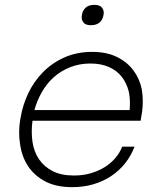

<svg xmlns="http://www.w3.org/2000/svg" viewBox="-20 -755 645 792"><path d="M278 17Q211 17 166 -7Q121 -31 95.5 -70Q70 -109 63 -159Q59 -184 59 -209Q59 -234 63 -259L65 -269Q73 -320 96 -369Q119 -418 156.5 -456.5Q194 -495 245.5 -518Q297 -541 360 -541Q420 -541 462.5 -520Q505 -499 530.5 -464.5Q556 -430 565 -386Q569 -362 569 -337Q569 -315 566 -293L560 -257H114Q111 -234 111 -212Q111 -191 114 -170Q120 -129 141 -98Q162 -67 197.5 -49Q233 -31 285 -31Q323 -31 355 -40.5Q387 -50 412.5 -66Q438 -82 456.5 -104Q475 -126 484 -150H535Q521 -113 496.5 -82Q472 -51 439 -29Q406 -7 365.5 5Q325 17 278 17ZM353 -493Q308 -493 270 -478Q232 -463 203 -437.5Q174 -412 153.5 -376.5Q133 -341 122 -301H515Q516 -315 516 -328Q516 -355 511 -378Q502 -413 482 -438.5Q462 -464 429.5 -478.5Q397 -493 353 -493ZM355 -651Q332 -651 324 -663Q317 -671 317 -684Q317 -688 318 -693Q320 -711 333 -723Q346 -735 369 -735Q392 -735 401 -723Q408 -714 408 -702Q408 -698 407 -693Q404 -674 391 -662.5Q378 -651 355 -651Z"/></svg>

Font: Sora ExtraLight
Style: Italic
Weight: 200
Designer: Jonathan Barnbrook, Juli√°n Moncada
Version: Version 1.000